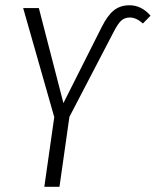

<svg xmlns="http://www.w3.org/2000/svg" viewBox="-20 -716 597 736"><path d="M149.9 0 188 -267.1 68.8 -685.1H128.9L223.1 -320.8L369.1 -610.8Q392.1 -657.2 416.7 -676.5Q441.4 -695.8 476.1 -695.8Q522.5 -695.8 557.1 -655.8L527.8 -626Q502 -648.9 478 -648.9Q458.5 -648.9 445.6 -637.7Q432.6 -626.5 417 -596.2L246.1 -268.1L208 0Z"/></svg>

Font: Fira Sans Compressed Light
Style: Italic
Weight: 300
Width: 3
Italic angle: -8°
Designer: Carrois Corporate & Edenspiekermann AG
Foundry: Carrois Corporate GbR & Edenspiekermann AG
Version: Version 4.203;PS 004.203;hotconv 1.0.88;makeotf.lib2.5.64775